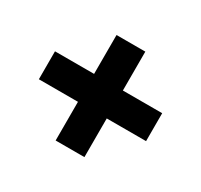

<svg xmlns="http://www.w3.org/2000/svg" viewBox="-111 -727 810 774"><g transform="rotate(30 294.5 -339.5)"><path d="M544 -274H361V-94H227V-274H45V-404H227V-585H361V-404H544Z"/></g></svg>

Font: Hind Guntur
Style: Bold
Weight: 700
Designer: Manushi Parikh, Hitesh Malaviya
Foundry: Indian Type Foundry
Version: Version 1.002;PS 1.0;hotconv 1.0.86;makeotf.lib2.5.63406; tt